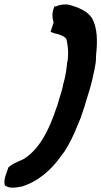

<svg xmlns="http://www.w3.org/2000/svg" viewBox="-45 -711 466 885"><path d="M-22 145 -21 144 -20 145C-12 151 1 154 10 154C25 154 39 152 53 149H55H56C91 137 120 123 152 98C184 73 212 44 241 2L254 -15L253 -14C275 -48 293 -85 310 -127C318 -147 326 -163 334 -189C341 -207 347 -229 353 -249L366 -291C378 -329 385 -363 392 -398C393 -402 393 -407 393 -407L394 -408V-410C398 -428 397 -442 398 -459C405 -521 404 -581 380 -626C358 -661 316 -677 273 -689C254 -693 234 -689 221 -685L210 -680L208 -685C189 -648 199 -622 202 -607L188 -564L205 -558C235 -551 257 -542 262 -528C268 -499 272 -468 266 -427L265 -426C262 -395 258 -362 246 -321L244 -310C242 -304 240 -295 239 -291L219 -225V-223L218 -221L216 -217C181 -108 136 -27 72 17C58 28 31 33 3 53L-6 60L-15 86C-23 106 -28 127 -22 145Z"/></svg>

Font: SolarCharger
Style: 1052
Weight: 1000
Designer: Mew Too
Foundry: Cannot Into Space Fonts/KineticPlasma Fonts
Version: Version 1.100